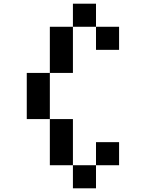

<svg xmlns="http://www.w3.org/2000/svg" viewBox="-20 -895 790 1040"><path d="M375 -875H500V-750H375ZM500 -750H625V-625H500ZM375 -750V-500H250V-750ZM250 -500V-250H125V-500ZM250 -250H375V0H250ZM375 0H500V125H375ZM500 0V-125H625V0Z"/></svg>

Font: Dogica Pixel
Style: Regular
Weight: 400
Designer: Roberto Mocci
Version: Version 001.000